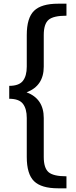

<svg xmlns="http://www.w3.org/2000/svg" viewBox="-20 -795 410 1040"><path d="M340 -775V-710Q269 -710 243 -687.5Q217 -665 217 -605V-434Q217 -330 124 -295Q217 -260 217 -156V55Q217 115 243 137.5Q269 160 340 160V225H295Q204 225 164.5 186.5Q125 148 125 55V-156Q125 -206 104 -233Q83 -260 30 -260V-330Q83 -330 104 -357Q125 -384 125 -434V-605Q125 -698 164.5 -736.5Q204 -775 295 -775Z"/></svg>

Font: Bitter
Style: Regular
Weight: 400
Designer: Sol Matas
Foundry: Sol Matas
Version: Version 1.300;PS 001.300;hotconv 1.0.70;makeotf.lib2.5.58329